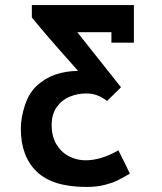

<svg xmlns="http://www.w3.org/2000/svg" viewBox="-20 -570 640 760"><path d="M62.5 -60Q62.5 -105 78.8 -153.8Q95 -202.5 126 -231Q158.5 -260.5 198 -274.5Q237.5 -288.5 289 -289.5Q152 -443 106 -501V-550H510V-401H421V-442.5H286L459 -224.5L404 -170.5Q382 -186.5 363.2 -193.2Q344.5 -200 321 -200Q287.5 -200 256.5 -187.5Q225.5 -175 205 -146.8Q184.5 -118.5 184.5 -75Q184.5 -30.5 203.2 1Q222 32.5 252.8 48.5Q283.5 64.5 319 64.5Q380 64.5 448.5 25L460 47.5Q481.5 90 494 117.5Q461.5 136 443.5 145Q425.5 154 394 162Q362.5 170 322 170Q188.5 170 125.5 109.5Q62.5 49 62.5 -60Z"/></svg>

Font: JuliaMono
Style: Bold
Weight: 700
Monospace: yes
Designer: cormullion
Foundry: corm
Version: Version 0.055; ttfautohint (v1.8.4)